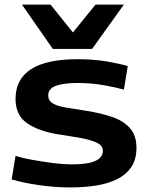

<svg xmlns="http://www.w3.org/2000/svg" viewBox="-20 -810 645 840"><path d="M31 -25 48 -128Q76 -119 119.5 -111Q163 -103 210 -97Q257 -91 297 -91Q430 -91 430 -150Q430 -173 404 -185.5Q378 -198 334 -206Q290 -214 236 -222Q149 -236 98.5 -271Q48 -306 48 -377Q48 -551 320 -551Q391 -551 448 -541Q505 -531 539 -521L522 -418Q491 -427 435.5 -437Q380 -447 319 -447Q258 -447 224.5 -434.5Q191 -422 191 -393Q191 -369 212 -357Q233 -345 271 -339Q309 -333 359 -325Q421 -315 470 -298.5Q519 -282 548 -250Q577 -218 577 -163Q577 -112 554 -78.5Q531 -45 491 -25.5Q451 -6 399 2Q347 10 289 10Q220 10 151 0Q82 -10 31 -25ZM522 -790 383 -596H211L76 -790H201L299 -668L398 -790Z"/></svg>

Font: Georama Extended SemiBold
Style: Regular
Weight: 600
Width: 7
Designer: Jean-Baptiste Levee
Foundry: Production Type
Version: Version 1.000